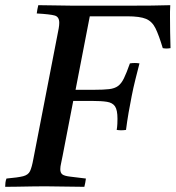

<svg xmlns="http://www.w3.org/2000/svg" viewBox="-32 -721 679 742"><path d="M-12 1Q-12 -6 -11 -15Q-10 -24 -7 -31Q38 -35 57.5 -40Q77 -45 84 -59.5Q91 -74 97 -107L189 -581Q193 -600 195 -612Q197 -624 197 -633Q197 -656 179.5 -661Q162 -666 110 -669Q112 -685 116 -701Q145 -701 186 -700Q227 -699 254 -699H450Q512 -699 555 -699.5Q598 -700 626 -701Q625 -685 625 -675.5Q625 -666 625 -654Q625 -626 625.5 -596.5Q626 -567 627 -535Q611 -532 597 -535Q582 -585 569 -611.5Q556 -638 532.5 -648Q509 -658 459 -658H315L260 -374H332Q368 -374 389.5 -376.5Q411 -379 424 -388.5Q437 -398 447 -418.5Q457 -439 470 -476Q489 -479 507 -476Q500 -449 491.5 -415Q483 -381 477 -350Q471 -321 465 -286Q459 -251 455 -219Q436 -216 419 -219Q421 -230 421.5 -242Q422 -254 422 -262Q422 -296 412.5 -310Q403 -324 381.5 -327.5Q360 -331 323 -331H251L210 -119Q207 -102 204 -89.5Q201 -77 201 -67Q201 -53 209 -47Q217 -41 238.5 -38.5Q260 -36 300 -31Q299 -24 297.5 -15Q296 -6 294 1Q257 1 217 0Q177 -1 142 -1Q120 -1 91 -0.5Q62 0 34.5 0.5Q7 1 -12 1Z"/></svg>

Font: Tiro Telugu
Style: Italic
Weight: 400
Italic angle: -11°
Designer: Telugu: John Hudson & Fiona Ross, assisted by Kaja Sojewska. Latin: John Hudson with Paul Hanslow, assisted by Kaja Soje
Foundry: Tiro Typeworks Ltd.
Version: Version 1.52